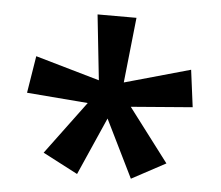

<svg xmlns="http://www.w3.org/2000/svg" viewBox="-41 -805 629 547"><g transform="rotate(5 274.0 -531.0)"><path d="M328.1 -759.8 308.1 -573.2 496.1 -626 509.8 -520 334 -505.9 449.2 -354 352.1 -301.8 271 -466.8 198.2 -301.8 98.1 -354 210.9 -505.9 36.1 -520 53.2 -626 236.8 -573.2 216.8 -759.8Z"/></g></svg>

Font: Samim Medium FD
Style: Medium-FD
Weight: 500
Foundry: DejaVu fonts team - Redesigned by Saber Rastikerdar
Version: Version 4.0.5